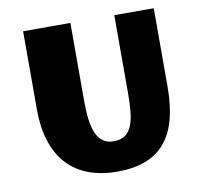

<svg xmlns="http://www.w3.org/2000/svg" viewBox="-79 -775 928 875"><g transform="rotate(-10 385.5 -337.5)"><path d="M395.5 14.2Q322.8 14.2 264.9 -7.1Q207 -28.3 166.5 -71Q126 -113.8 104.5 -178.2Q83 -242.7 83 -329.1V-690.4H301.8V-328.1Q301.8 -279.8 306.6 -242.2Q311.5 -204.6 323.2 -178.5Q335 -152.3 354.5 -138.7Q374 -125 403.3 -125Q435.5 -125 455.3 -138.7Q475.1 -152.3 486.1 -178.5Q497.1 -204.6 501 -242.2Q504.9 -279.8 504.9 -328.1V-690.4H687.5V-329.1Q687.5 -242.2 670.4 -177.7Q653.3 -113.3 617.4 -70.6Q581.5 -27.8 526.6 -6.8Q471.7 14.2 395.5 14.2Z"/></g></svg>

Font: Candal
Style: Regular
Weight: 400
Designer: vernon adams
Foundry: vernon adams
Version: Version 1.000